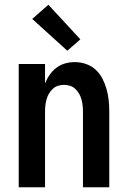

<svg xmlns="http://www.w3.org/2000/svg" viewBox="-20 -790 540 810"><path d="M59 0V-520H170V-438Q178 -458 190 -475Q202 -492 218.5 -504.5Q235 -517 255 -522.5Q275 -528 296 -528Q320 -528 343 -520Q366 -512 383.5 -496Q401 -480 412 -458.5Q423 -437 429.5 -414Q436 -391 438.5 -367.5Q441 -344 441 -320V0H330V-320Q330 -333 328.5 -346Q327 -359 323.5 -371.5Q320 -384 313.5 -395Q307 -406 297.5 -415Q288 -424 275.5 -428Q263 -432 250 -432Q237 -432 224.5 -428Q212 -424 202.5 -415Q193 -406 186.5 -395Q180 -384 176.5 -371.5Q173 -359 171.5 -346Q170 -333 170 -320V0ZM264 -576 116 -710 184 -770 319 -624Z"/></svg>

Font: Iosevka SS04
Style: Bold
Weight: 700
Monospace: yes
Designer: Belleve Invis
Foundry: Belleve Invis
Version: Version 19.0.0; ttfautohint (v1.8.4)